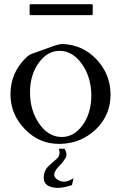

<svg xmlns="http://www.w3.org/2000/svg" viewBox="-20 -678 581 921"><path d="M289.6 35.6Q298.8 50.3 298.8 63Q298.8 73.2 293.5 81.5Q280.8 102.1 265.6 116.7Q240.2 141.6 240.2 159.7Q240.2 173.3 254.9 183.1Q270 193.4 286.6 193.4Q308.1 193.4 332.5 176.8L325.2 210Q285.6 223.1 257.8 223.1H250.5Q191.9 218.8 189.9 178.7V174.3Q189.9 137.7 217.8 114.3Q237.3 97.7 254.4 81.5Q265.6 71.3 265.6 54.7Q265.6 45.9 262.2 35.6ZM281.7 -466.8Q377 -462.9 442.9 -393.3Q508.8 -323.7 510.3 -227.1V-224.1Q510.3 -126.5 441.4 -59.1Q371.1 9.3 270 12.2H262.2Q168.5 12.2 100.6 -57.1Q30.3 -128.4 30.3 -225.6V-227.1Q30.8 -334 110.8 -406.7Q120.1 -415.5 138.4 -421.9Q156.7 -428.2 192.9 -441.4Q214.4 -449.2 240.2 -458.5Q264.6 -466.8 280.3 -466.8ZM271.5 -434.1H265.6Q208.5 -434.1 167.5 -378.9Q124 -320.3 124 -234.9Q124 -149.4 166.7 -86.7Q209.5 -23.9 270.5 -21H277.3Q334 -21 375 -76.2Q418 -134.3 418 -219.7Q418 -305.2 375 -367.9Q332 -430.7 271.5 -434.1ZM127 -657.7H419.4Q424.8 -657.7 424.8 -652.8V-610.8Q424.8 -605.5 419.4 -605.5H127Q122.1 -605.5 122.1 -610.8V-652.8Q122.1 -657.7 127 -657.7Z"/></svg>

Font: Caudex
Style: Regular
Weight: 400
Version: Version 1.01